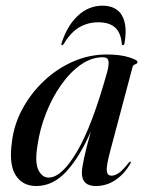

<svg xmlns="http://www.w3.org/2000/svg" viewBox="-20 -630 499 659"><path d="M358.5 -112.5Q344.5 -59.5 346.5 -43.2Q348.5 -27 363 -27Q374 -27 387.5 -36Q401 -45 421 -70.5Q425 -76 427.5 -75Q430.5 -74 426.5 -66.5Q405 -31 375 -11.2Q345 8.5 308.5 8.5Q261 8.5 261 -37Q261 -68.5 292 -179.5Q255 -93.5 208.8 -42.5Q162.5 8.5 104.5 8.5Q57.5 8.5 33.8 -28.5Q10 -65.5 21 -143.5Q28 -202.5 57 -256.2Q86 -310 130.8 -352.2Q175.5 -394.5 231 -418.8Q286.5 -443 346 -443Q392.5 -443 422.2 -433.5Q452 -424 452 -418Q452 -411.5 444.2 -409.2Q436.5 -407 435 -400ZM108.5 -130Q99 -71.5 112 -46Q125 -20.5 147 -20.5Q191.5 -20.5 244 -109.2Q296.5 -198 348 -383.5Q354.5 -407.5 352.2 -420.5Q350 -433.5 333 -433.5Q294 -433.5 257.2 -407.8Q220.5 -382 189.8 -338.5Q159 -295 137.8 -240.8Q116.5 -186.5 108.5 -130ZM317 -553.5Q282.5 -553.5 253 -536.8Q223.5 -520 199.5 -480.5Q196.5 -475 193.5 -475Q188.5 -475 191.5 -482.5Q211.5 -543.5 248.2 -577Q285 -610.5 331.5 -610.5Q379 -610.5 398.5 -577Q418 -543.5 407.5 -482.5Q406.5 -475 401.5 -475Q398 -475 398 -480.5Q394.5 -518.5 374.5 -536Q354.5 -553.5 317 -553.5Z"/></svg>

Font: Fraunces 144pt S000
Style: Italic
Weight: 400
Italic angle: -16°
Version: Version 1.000; ttfautohint (v1.8.3)